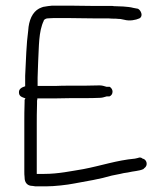

<svg xmlns="http://www.w3.org/2000/svg" viewBox="-20 -646 586 679"><path d="M47 -320C47 -305 57 -303 70 -298L67 -293V-286C66 -258 66 -235 66 -217V-40C66 -33 66 -26 67 -19V-18C67 -1 76 9 89 11C93 11 98 12 105 13H144C172 13 217 8 242 3C286 -5 335 -13 375 -25L405 -31C414 -33 421 -35 432 -36C452 -41 472 -41 487 -48L490 -51C505 -61 499 -82 485 -85H484C481 -88 478 -89 473 -89C470 -88 463 -86 457 -85C392 -79 338 -60 275 -48C232 -41 186 -31 137 -31H110V-211C110 -227 110 -250 111 -279V-289C111 -290 111 -291 112 -294V-298H175C208 -299 244 -299 278 -299C295 -299 314 -299 332 -300C340 -300 348 -302 357 -305H367C374 -308 378 -314 378 -322C378 -329 374 -335 368 -339H357C348 -342 340 -344 332 -344C314 -344 296 -343 278 -343H228C210 -343 192 -343 175 -342H113V-371C114 -392 114 -411 115 -429C118 -479 116 -535 135 -573V-575C137 -577 143 -581 148 -581C153 -581 160 -582 167 -582H231C259 -582 278 -581 311 -581H363C372 -580 380 -580 389 -580L401 -579C404 -579 408 -579 410 -578L420 -576C438 -571 460 -575 473 -581C488 -589 478 -610 468 -615L452 -618C441 -621 429 -622 416 -623L390 -624C386 -624 383 -624 377 -625H311C278 -625 259 -626 231 -626H164C154 -625 145 -624 135 -622H134C133 -622 131 -621 128 -620C101 -611 86 -586 81 -551C81 -547 80 -544 80 -541V-540C73 -489 72 -435 69 -378V-341C57 -337 47 -332 47 -320ZM401 -579Z"/></svg>

Font: Scribbler
Style: Lt
Weight: 300
Designer: Mew Too
Foundry: Cannot Into Space Fonts
Version: Version 1.001